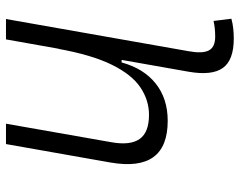

<svg xmlns="http://www.w3.org/2000/svg" viewBox="-98 -684 783 626"><g transform="rotate(90 293.0 -371.5)"><path d="M383.8 0 444.3 -344.2Q455.1 -405.3 433.6 -435.8Q412.1 -466.3 355 -466.3Q307.1 -466.3 265.4 -438.2Q223.6 -410.2 191.4 -344.7Q159.2 -279.3 139.2 -167.5L140.6 -178.2L108.9 0H42.5L147.5 -595.7Q155.8 -640.1 145 -661.1Q134.3 -682.1 100.1 -682.1Q87.4 -682.1 74.5 -680.9Q61.5 -679.7 48.8 -676.8L41.5 -734.9Q57.6 -739.3 73.7 -741Q89.8 -742.7 106 -742.7Q176.8 -742.7 202.1 -707Q227.5 -671.4 214.4 -595.7L175.8 -377H184.1Q203.6 -448.7 252.7 -488Q301.8 -527.3 374.5 -527.3Q543 -527.3 510.3 -340.3L450.2 0Z"/></g></svg>

Font: Cascadia Mono Light
Style: Italic
Weight: 300
Italic angle: -10°
Monospace: yes
Designer: Aaron Bell
Foundry: Saja Typeworks
Version: Version 2404.023; ttfautohint (v1.8.4)